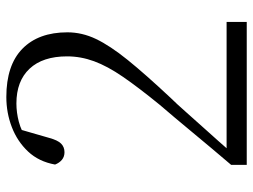

<svg xmlns="http://www.w3.org/2000/svg" viewBox="-114 -666 780 591"><g transform="rotate(-90 275.5 -370.0)"><path d="M64 0V-48Q116 -109 164 -167Q212 -225 249 -268Q302 -333 335 -381Q368 -429 383 -470Q398 -511 398 -553Q398 -628 360 -668.5Q322 -709 253 -709Q225 -709 196.5 -701.5Q168 -694 135 -673L175 -705L147 -608Q140 -582 129.5 -571.5Q119 -561 103 -561Q89 -561 79.5 -569Q70 -577 65 -590Q74 -640 105 -673Q136 -706 180 -723Q224 -740 273 -740Q371 -740 421.5 -690.5Q472 -641 472 -552Q472 -507 451.5 -464Q431 -421 387 -366.5Q343 -312 269 -233Q253 -217 227.5 -188Q202 -159 169 -122.5Q136 -86 102 -47L110 -77V-62H504V0Z"/></g></svg>

Font: Noto Serif TC ExtraLight Light
Style: Regular
Weight: 300
Version: Version 2.003-H1;hotconv 1.1.1;makeotfexe 2.6.0